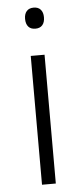

<svg xmlns="http://www.w3.org/2000/svg" viewBox="-53 -759 339 790"><g transform="rotate(-5 116.5 -364.5)"><path d="M145 -532V0H88V-532ZM117 -729Q136 -729 146 -717.5Q156 -706 156 -686Q156 -665 146 -653.5Q136 -642 117 -642Q98 -642 88 -653.5Q78 -665 78 -686Q78 -706 88 -717.5Q98 -729 117 -729Z"/></g></svg>

Font: Noto Sans Khmer Light
Style: Regular
Weight: 300
Version: Version 2.003